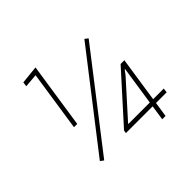

<svg xmlns="http://www.w3.org/2000/svg" viewBox="-174 -909 1096 1096"><g transform="rotate(-45 374.5 -360.5)"><path d="M186 -324.2H159.7L214.4 -689L132.3 -682.1L136.2 -709.5L245.6 -720.7ZM147.5 -67.9 127.4 -83 558.1 -638.7 577.6 -623.5ZM392.6 -120.1 393.6 -117.7H565.4L600.6 -352.1L598.1 -353L576.2 -324.2ZM592.3 -117.7H678.2L674.3 -90.8H588.4L574.7 0H547.9L561.5 -90.8H345.7L348.1 -108.4L603 -391.1H633.3Z"/></g></svg>

Font: Roboto-ThinItalic
Style: Italic
Weight: 250
Italic angle: -12°
Designer: Google
Version: Version 1.100141; 2013; ttfautohint (v0.94.14-c901) -l 8 -r 